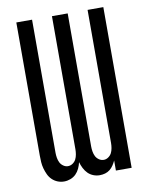

<svg xmlns="http://www.w3.org/2000/svg" viewBox="-84 -796 668 865"><g transform="rotate(-10 250.0 -363.5)"><path d="M139 8Q124 8 110 2.5Q96 -3 85 -13.5Q74 -24 67.5 -38Q61 -52 57 -66.5Q53 -81 52 -96Q51 -111 51 -126V-735H123V-126Q123 -115 125 -103Q127 -91 132 -81Q137 -71 147 -64Q157 -57 168 -57Q180 -57 190 -64Q200 -71 205 -81Q210 -91 212 -103Q214 -115 214 -126V-735H286V-126Q286 -115 288 -103Q290 -91 295 -81Q300 -71 310 -64Q320 -57 332 -57Q343 -57 353 -64Q363 -71 368 -81Q373 -91 375 -103Q377 -115 377 -126V-735H449V0H377V-46Q372 -35 365 -24.5Q358 -14 348.5 -6.5Q339 1 327 4.5Q315 8 302 8Q287 8 273 2.5Q259 -3 248.5 -13.5Q238 -24 231 -38Q224 -52 220 -66Q217 -52 210.5 -38Q204 -24 193.5 -13.5Q183 -3 168.5 2.5Q154 8 139 8Z"/></g></svg>

Font: Iosevka srxl
Style: Regular
Weight: 400
Monospace: yes
Designer: Belleve Invis
Foundry: Belleve Invis
Version: Version 33.0.1; ttfautohint (v1.8.3)